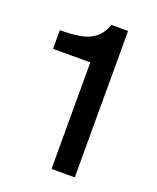

<svg xmlns="http://www.w3.org/2000/svg" viewBox="-127 -745 674 823"><g transform="rotate(20 210.0 -334.0)"><path d="M208 0V-486H38V-571Q88 -571 127.5 -577.5Q167 -584 195 -605Q223 -626 238 -668H314V0Z"/></g></svg>

Font: Atkinson Hyperlegible Next Medium
Style: Regular
Weight: 500
Designer: Elliott Scott, Megan Eiswerth, Linus Boman, Theodore Petrosky, Letters from Sweden
Foundry: Applied Design Works, Letters from Sweden
Version: Version 2.001